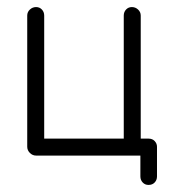

<svg xmlns="http://www.w3.org/2000/svg" viewBox="-20 -440 511 543"><path d="M400 83Q390 83 383.5 76Q377 69 377 59V0H82Q72 0 64.5 -7.5Q57 -15 57 -25V-396Q57 -406 64.5 -413Q72 -420 82 -420Q92 -420 98.5 -413Q105 -406 105 -396V-48H330V-396Q330 -406 336.5 -413Q343 -420 353 -420Q363 -420 370.5 -413Q378 -406 378 -396V-48H400Q411 -48 417.5 -41Q424 -34 424 -25V59Q424 69 417.5 76Q411 83 400 83Z"/></svg>

Font: Kurewa Gothic CJK TC Regular
Style: Regular
Weight: 400
Designer: Max Yao
Foundry: Max-Everyday
Version: Version 1.071; ttfautohint (v1.8.3)